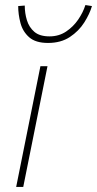

<svg xmlns="http://www.w3.org/2000/svg" viewBox="-20 -740 384 760"><path d="M44 0 140 -478H168L72 0ZM170 -570Q121 -570 95.5 -592.5Q70 -615 61 -649Q52 -683 52 -716L78 -718Q78 -688 86.5 -660Q95 -632 116 -614Q137 -596 176 -596Q213 -596 241.5 -615Q270 -634 289.5 -662.5Q309 -691 318 -720L344 -716Q335 -685 313.5 -651Q292 -617 256.5 -593.5Q221 -570 170 -570Z"/></svg>

Font: Source Sans 3 ExtraLight
Style: Italic
Weight: 250
Italic angle: -11°
Designer: Paul D. Hunt
Foundry: Adobe
Version: Version 3.046;hotconv 1.0.118;makeotfexe 2.5.65603